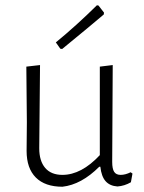

<svg xmlns="http://www.w3.org/2000/svg" viewBox="-20 -704 547 729"><path d="M483 -45 477 -12Q453 2 426 4Q397 2 381 -16Q365 -34 361 -71H357Q289 -3 217 5Q151 5 116 -30Q81 -65 81 -131L82 -240L80 -451L132 -457L129 -141Q129 -93 151.5 -66.5Q174 -40 217 -40Q289 -40 359 -115V-451L408 -457L406 -89Q406 -63 413.5 -51.5Q421 -40 438 -40Q456 -40 476 -50ZM354 -683 375 -656 374 -649Q326 -608 216 -518L209 -519L192 -543Q269 -606 348 -684Z"/></svg>

Font: Luna Sans Light
Style: Regular
Weight: 300
Designer: Juan Pablo del Peral
Foundry: Huerta Tipografica
Version: Version 2.001; ttfautohint (v1.5)